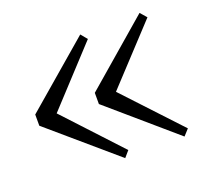

<svg xmlns="http://www.w3.org/2000/svg" viewBox="-85 -596 694 645"><g transform="rotate(-20 261.5 -273.0)"><path d="M260 -52 279 -74 95 -272 279 -471 260 -494 26 -293V-253ZM472 -52 492 -74 307 -272 492 -471 472 -494 239 -293V-253Z"/></g></svg>

Font: Kiri Minchoo Light
Style: Regular
Weight: 300
Designer: Ryoko NISHIZUKA 西塚涼子 (kana & ideographs); Frank Grießhammer (Latin, Greek & Cyrillic);
akenotsuki.com/eyeben/fonts/ (U+
Foundry: Adobe
akenotsuki.com/eyeben/fonts/
Version: Version 4.002;hotconv 1.0.119;makeotfexe 2.5.65604